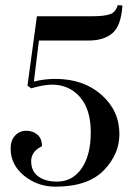

<svg xmlns="http://www.w3.org/2000/svg" viewBox="-20 -694 516 731"><path d="M98.7 -357.7 84.6 -367.9 120.5 -632.1H329.5Q376.9 -632.1 398.7 -639.7Q420.5 -647.4 428.2 -674.4L446.2 -673.1Q441 -596.2 408.3 -567.9Q375.6 -539.7 317.9 -539.7H128.2L109 -383.3Q147.4 -393.6 191 -393.6Q297.4 -393.6 366 -333.3Q434.6 -273.1 434.6 -183.3Q434.6 -109 378.2 -48.7Q317.9 16.7 191 16.7Q123.1 16.7 71.8 -25Q20.5 -66.7 20.5 -128.2Q20.5 -160.3 37.8 -178.2Q55.1 -196.2 80.1 -196.2Q105.1 -196.2 122.4 -181.4Q139.7 -166.7 139.7 -137.2Q98.7 -117.9 98.7 -80.1Q98.7 -42.3 125.6 -22.4Q152.6 -2.6 197.4 -2.6Q256.4 -2.6 291 -53.2Q325.6 -103.8 325.6 -190.4Q325.6 -276.9 284.6 -324.4Q243.6 -371.8 176.9 -371.8Q141 -370.5 98.7 -357.7Z"/></svg>

Font: Suranna
Style: Regular
Weight: 400
Version: Version 1.0.5; ttfautohint (v1.2.42-39fb)